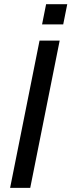

<svg xmlns="http://www.w3.org/2000/svg" viewBox="-20 -907 345 927"><path d="M126 0H28.8L170.9 -710.9H268.1ZM285.2 -789.1H183.1L202.6 -886.7H304.7Z"/></svg>

Font: RobotoCondensed-Italic
Style: Italic
Weight: 400
Designer: Google
Version: Version 1.200311; 2013